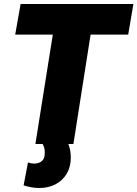

<svg xmlns="http://www.w3.org/2000/svg" viewBox="-20 -720 687 960"><path d="M98 207 120 92Q127 95 135 96.5Q143 98 150 98Q173 98 188.5 86Q204 74 204 44Q204 28 200.5 16.5Q197 5 189 -7L318 -8Q326 8 330 27Q334 46 334 67Q334 115 313 149.5Q292 184 256.5 202Q221 220 177 220Q156 220 137 216.5Q118 213 98 207ZM621 -547H433L347 0H157L244 -547H56L83 -700H647Z"/></svg>

Font: Georama ExtraCondensed Thin ExtraBold
Style: Italic
Weight: 800
Italic angle: -9°
Version: Version 1.001